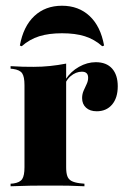

<svg xmlns="http://www.w3.org/2000/svg" viewBox="-20 -649 439 669"><path d="M137.9 -2.4Q112.9 -2.4 85.9 -2Q58.9 -1.6 16.9 0V-8.9L26.6 -9.7Q49.2 -12.9 57.3 -25Q65.3 -37.1 65.3 -66.1V-209.7H210.5V-66.1Q210.5 -46.8 214.5 -35.5Q218.5 -24.2 229 -18.5Q239.5 -12.9 258.1 -10.5L274.2 -8.9V0Q242.7 -1.6 219.4 -2Q196 -2.4 176.6 -2.4Q157.3 -2.4 137.9 -2.4ZM65.3 -209.7V-352.4Q65.3 -381.5 57.3 -393.5Q49.2 -405.6 25 -408.9L16.9 -409.7V-418.5Q41.1 -416.9 59.7 -416.5Q78.2 -416.1 96.8 -416.1Q126.6 -416.1 154 -419Q181.5 -421.8 210.5 -427.4V-418.5V-209.7ZM316.9 -261.3Q293.5 -261.3 279.8 -273.8Q266.1 -286.3 266.1 -307.3Q266.1 -321 271.4 -333.1Q276.6 -345.2 281.9 -356Q287.1 -366.9 287.1 -378.2Q287.1 -399.2 265.3 -399.2Q254.8 -399.2 244.8 -395.2Q234.7 -391.1 225.4 -383.1Q216.1 -375 209.7 -362.9L208.9 -372.6Q226.6 -400 255.2 -416.1Q283.9 -432.3 313.7 -432.3Q350.8 -432.3 370.6 -410.1Q390.3 -387.9 390.3 -348.4Q390.3 -308.1 370.6 -284.7Q350.8 -261.3 316.9 -261.3ZM196 -629Q254 -629 292.3 -593.1Q330.6 -557.3 342.7 -490.3L336.3 -487.9Q308.9 -512.1 275.8 -522.6Q242.7 -533.1 196 -533.1Q150 -533.1 116.5 -522.6Q83.1 -512.1 55.6 -487.9L49.2 -490.3Q61.3 -557.3 99.6 -593.1Q137.9 -629 196 -629Z"/></svg>

Font: Playfair 144pt SemiCondensed Black
Style: Regular
Weight: 900
Width: 4
Designer: Claus Eggers Sørensen
Foundry: Claus Eggers Sørensen
Version: Version 2.203